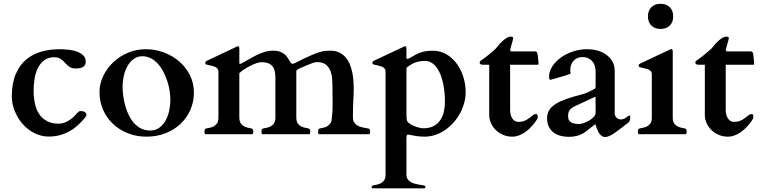

<svg xmlns="http://www.w3.org/2000/svg" viewBox="-20 -727 4117 1040"><path d="M43.9 -206.5Q44.4 -277.3 65.4 -325.9Q86.4 -374.5 121.6 -404.3Q156.7 -434.1 203.4 -447.3Q250 -460.4 301.3 -460.4Q312 -460.4 326.9 -459.7Q341.8 -459 357.7 -456.8Q373.5 -454.6 388.9 -450.2Q404.3 -445.8 416.7 -438.2Q429.2 -430.7 436.8 -419.7Q444.3 -408.7 444.3 -393.1Q444.3 -381.3 439.9 -374.3Q435.5 -367.2 427.7 -363Q419.9 -358.9 409.7 -357.4Q399.4 -356 387.7 -356Q374 -356 364.5 -360.6Q355 -365.2 347.2 -371.8Q339.4 -378.4 332.5 -386.5Q325.7 -394.5 317.6 -401.1Q309.6 -407.7 299.3 -412.4Q289.1 -417 274.4 -417Q240.2 -417 218.3 -399.7Q196.3 -382.3 183.8 -355.7Q171.4 -329.1 166.7 -297.4Q162.1 -265.6 162.1 -236.8Q162.1 -197.8 169.4 -164.8Q176.8 -131.8 193.1 -107.9Q209.5 -84 235.6 -70.6Q261.7 -57.1 298.8 -57.1Q312.5 -57.1 325.9 -61.5Q339.4 -65.9 351.8 -73.5Q364.3 -81.1 375.2 -90.8Q386.2 -100.6 395.5 -111.8Q400.4 -117.7 405 -121.6Q409.7 -125.5 419.4 -125.5Q431.2 -125.5 439.7 -119.4Q448.2 -113.3 448.2 -106.4Q448.2 -104.5 447.5 -101.3Q446.8 -98.1 442.4 -92.3Q423.8 -68.8 402.3 -49.3Q380.9 -29.8 356.4 -16.1Q332 -2.4 304 5.1Q275.9 12.7 244.1 12.7Q202.1 12.7 165.8 -6.1Q129.4 -24.9 102.3 -55.9Q75.2 -86.9 59.6 -126.2Q43.9 -165.5 43.9 -206.5Z M519 -228Q519 -273.9 539.3 -315.9Q559.6 -357.9 593.8 -390.1Q627.9 -422.4 673.3 -441.4Q718.8 -460.4 769 -460.4Q821.8 -460.4 869.1 -442.4Q916.5 -424.3 952.4 -392.8Q988.3 -361.3 1009.3 -318.6Q1030.3 -275.9 1030.3 -226.1Q1030.3 -175.3 1011 -131.6Q991.7 -87.9 957.5 -55.7Q923.3 -23.4 876.2 -5.1Q829.1 13.2 773.4 13.2Q718.3 13.2 671.6 -5.6Q625 -24.4 591.1 -56.9Q557.1 -89.4 538.1 -133.3Q519 -177.2 519 -228ZM644 -258.8Q644 -232.4 647.9 -204.3Q651.9 -176.3 659.7 -149.7Q667.5 -123 679.4 -99.6Q691.4 -76.2 708 -58.3Q724.6 -40.5 745.6 -30.3Q766.6 -20 793 -20Q821.8 -20 842.5 -34.9Q863.3 -49.8 876.7 -73.7Q890.1 -97.7 896.5 -127.4Q902.8 -157.2 902.8 -187Q902.8 -210.9 898.4 -237.5Q894 -264.2 885.3 -290.3Q876.5 -316.4 863.8 -340.3Q851.1 -364.3 834.2 -382.6Q817.4 -400.9 796.6 -411.6Q775.9 -422.4 751.5 -422.4Q724.1 -422.4 703.9 -407.5Q683.6 -392.6 670.4 -368.9Q657.2 -345.2 650.6 -316.2Q644 -287.1 644 -258.8Z M1260.7 -473.6Q1262.7 -474.6 1264.9 -475.6Q1267.1 -476.6 1268.1 -476.6Q1276.4 -476.6 1276.4 -464.8V-383.8Q1276.9 -380.9 1280.3 -380.9Q1283.2 -380.9 1287.1 -382.8Q1309.1 -394.5 1330.1 -407Q1351.1 -419.4 1372.3 -429.7Q1393.6 -439.9 1415 -446.3Q1436.5 -452.6 1458.5 -452.6Q1480.5 -452.6 1495.6 -447.3Q1510.7 -441.9 1521 -433.3Q1531.2 -424.8 1537.8 -414.8Q1544.4 -404.8 1549.3 -395.5Q1549.8 -394 1551.3 -391.8Q1552.7 -389.6 1554.9 -387.2Q1557.1 -384.8 1559.3 -383.1Q1561.5 -381.3 1564 -381.3Q1570.8 -381.8 1578.1 -385.7Q1625.5 -409.7 1655.5 -423.1Q1685.5 -436.5 1705.8 -443.1Q1726.1 -449.7 1740 -451.2Q1753.9 -452.6 1768.6 -452.6Q1797.4 -452.6 1818.1 -442.4Q1838.9 -432.1 1853 -415.3Q1867.2 -398.4 1875.7 -376.7Q1884.3 -355 1888.7 -332.3Q1893.1 -309.6 1894.5 -287.4Q1896 -265.1 1896 -247.1Q1896 -230 1895.3 -215.3Q1894.5 -200.7 1893.8 -183.3Q1893.1 -166 1892.3 -144Q1891.6 -122.1 1891.6 -90.8Q1891.6 -76.2 1897 -66.4Q1902.3 -56.6 1910.9 -50.3Q1919.4 -43.9 1929.7 -40.8Q1939.9 -37.6 1949.7 -35.6Q1959.5 -33.7 1967.5 -32.5Q1975.6 -31.2 1980 -29.3Q1981.9 -28.3 1983.4 -22.9Q1984.9 -17.6 1984.9 -15.1Q1984.9 -12.2 1983.9 -6.6Q1982.9 -1 1980 0H1707.5Q1704.6 -1 1703.6 -6.6Q1702.6 -12.2 1702.6 -15.1Q1702.6 -17.6 1704.1 -22.9Q1705.6 -28.3 1707.5 -29.3Q1713.9 -32.2 1725.6 -33.9Q1737.3 -35.6 1749 -41.3Q1760.7 -46.9 1769.3 -58.6Q1777.8 -70.3 1777.8 -93.8V-94.7Q1780.3 -109.9 1781 -128.2Q1781.7 -146.5 1781.7 -168.5Q1781.7 -179.2 1781.5 -188.7Q1781.2 -198.2 1781.2 -208.3Q1781.2 -218.3 1781 -230Q1780.8 -241.7 1780.8 -256.8Q1780.8 -280.8 1778.6 -304.7Q1776.4 -328.6 1767.8 -347.7Q1759.3 -366.7 1742.7 -378.7Q1726.1 -390.6 1696.8 -390.6Q1691.9 -390.6 1686 -389.4Q1680.2 -388.2 1669.9 -384.5Q1659.7 -380.9 1642.6 -373.5Q1625.5 -366.2 1597.7 -354.5Q1593.8 -352.1 1589.6 -348.9Q1585.4 -345.7 1585 -340.8V-90.8Q1585 -68.8 1593.8 -57.4Q1602.5 -45.9 1614.3 -40.8Q1626 -35.6 1637.7 -33.9Q1649.4 -32.2 1655.8 -29.3Q1657.7 -28.3 1659.2 -22.9Q1660.6 -17.6 1660.6 -15.1Q1660.6 -12.2 1659.7 -6.6Q1658.7 -1 1655.8 0H1400.9Q1397.9 -1 1397 -6.6Q1396 -12.2 1396 -15.1Q1396 -17.6 1397.5 -22.9Q1398.9 -28.3 1400.9 -29.3Q1407.2 -32.2 1418.9 -33.9Q1430.7 -35.6 1442.4 -40.8Q1454.1 -45.9 1462.9 -57.4Q1471.7 -68.8 1471.7 -90.8V-303.7Q1471.7 -322.8 1468.8 -338.6Q1465.8 -354.5 1457.5 -366Q1449.2 -377.4 1434.3 -383.8Q1419.4 -390.1 1395.5 -390.1Q1384.3 -390.1 1367.2 -384Q1350.1 -377.9 1332.3 -368.7Q1314.5 -359.4 1299.1 -349.1Q1283.7 -338.9 1276.4 -330.1V-90.8Q1276.4 -68.8 1285.2 -57.4Q1293.9 -45.9 1305.7 -40.8Q1317.4 -35.6 1329.1 -33.9Q1340.8 -32.2 1347.2 -29.3Q1349.1 -28.3 1350.6 -22.9Q1352.1 -17.6 1352.1 -15.1Q1352.1 -12.2 1351.1 -6.6Q1350.1 -1 1347.2 0H1092.3Q1089.4 -1 1088.4 -6.6Q1087.4 -12.2 1087.4 -15.1Q1087.4 -17.6 1088.9 -22.9Q1090.3 -28.3 1092.3 -29.3Q1098.6 -32.2 1110.4 -33.9Q1122.1 -35.6 1133.8 -40.8Q1145.5 -45.9 1154.3 -56.9Q1163.1 -67.9 1163.1 -89.8V-338.4Q1163.1 -350.1 1156.7 -356.7Q1150.4 -363.3 1140.6 -366.7Q1130.9 -370.1 1119.6 -372.3Q1108.4 -374.5 1098.1 -377.4Q1095.2 -378.4 1093.5 -380.1Q1091.8 -381.8 1091.8 -387.2Q1091.8 -389.6 1093.3 -392.1Q1094.7 -394.5 1099.1 -397Z M2166 -473.6Q2168 -474.6 2170.2 -475.6Q2172.4 -476.6 2173.3 -476.6Q2181.6 -476.6 2181.6 -464.8V-413.1Q2181.6 -410.6 2183.8 -409.2Q2186 -407.7 2187.5 -407.7Q2189.9 -407.7 2192.1 -408.9Q2194.3 -410.2 2196.3 -411.1Q2215.8 -422.9 2231.4 -430.9Q2247.1 -439 2261.2 -443.6Q2275.4 -448.2 2290.5 -450.2Q2305.7 -452.1 2324.7 -452.1Q2366.2 -452.1 2399.2 -432.4Q2432.1 -412.6 2455.1 -380.6Q2478 -348.6 2490.2 -308.6Q2502.4 -268.6 2502.4 -228Q2502.4 -198.2 2494.1 -168.5Q2485.8 -138.7 2471.2 -112.1Q2456.5 -85.4 2436 -62.5Q2415.5 -39.6 2390.9 -22.7Q2366.2 -5.9 2338.1 3.7Q2310.1 13.2 2280.3 13.2Q2258.3 13.2 2237.5 10.3Q2216.8 7.3 2191.9 2Q2183.6 2 2182.9 7.8Q2182.1 13.7 2181.6 20V218.8Q2181.6 232.9 2187.7 242.4Q2193.8 252 2203.4 258.1Q2212.9 264.2 2224.4 267.3Q2235.8 270.5 2246.6 272.5Q2257.3 274.4 2266.1 275.6Q2274.9 276.9 2279.3 278.8Q2284.2 280.8 2284.2 285.2Q2284.2 292 2279.3 293H1997.6Q1992.7 292 1992.7 285.2Q1992.7 280.8 1997.6 278.8Q2003.9 275.9 2015.6 274.2Q2027.3 272.5 2039.1 267.3Q2050.8 262.2 2059.6 251.2Q2068.4 240.2 2068.4 218.8V-338.9Q2068.4 -350.6 2062 -357.2Q2055.7 -363.8 2045.9 -367.2Q2036.1 -370.6 2024.9 -372.8Q2013.7 -375 2003.4 -377.9Q2000.5 -378.9 1998.8 -380.6Q1997.1 -382.3 1997.1 -387.7Q1997.1 -390.1 1998.5 -392.6Q2000 -395 2004.4 -397.5ZM2281.2 -397Q2254.9 -397 2233.2 -389.6Q2211.4 -382.3 2189 -365.7Q2188 -365.2 2186.8 -364Q2185.5 -362.8 2184.6 -361.8L2181.6 -358.9V-98.1Q2181.6 -96.7 2182.1 -90.1Q2182.6 -83.5 2183.6 -78.1Q2185.1 -67.9 2196.3 -59.3Q2207.5 -50.8 2221.9 -44.7Q2236.3 -38.6 2250.7 -35.4Q2265.1 -32.2 2273.9 -32.2Q2306.2 -32.2 2328.4 -43.9Q2350.6 -55.7 2364.3 -75.4Q2377.9 -95.2 2384 -121.6Q2390.1 -147.9 2390.1 -177.7Q2390.1 -200.7 2387.7 -225.8Q2385.3 -251 2380.1 -275.4Q2375 -299.8 2366.5 -321.8Q2357.9 -343.8 2345.9 -360.4Q2334 -377 2317.9 -387Q2301.8 -397 2281.2 -397Z M2629.9 -376.5H2593.3Q2586.4 -376.5 2582.5 -379.9Q2578.6 -383.3 2578.1 -387.2Q2578.1 -389.6 2579.1 -392.6Q2580.1 -395.5 2581.5 -396.5Q2591.3 -402.8 2602.8 -411.4Q2614.3 -419.9 2625.5 -429.2Q2636.7 -438.5 2647.5 -447.8Q2658.2 -457 2666.5 -464.8Q2671.4 -470.2 2679.9 -481Q2688.5 -491.7 2699.5 -502.2Q2710.4 -512.7 2723.1 -520.8Q2735.8 -528.8 2749 -528.8Q2752 -528.8 2755.9 -526.9Q2759.8 -524.9 2759.8 -522Q2759.8 -518.6 2758.1 -511.5Q2756.3 -504.4 2753.9 -495.6Q2751.5 -486.8 2748.5 -477.1Q2745.6 -467.3 2743.2 -458Q2743.2 -454.1 2744.4 -451.7Q2745.6 -449.2 2751 -448.7H2875.5Q2883.3 -448.7 2886.2 -446Q2889.2 -443.4 2890.6 -439Q2891.6 -436.5 2892.6 -429Q2893.6 -421.4 2894.5 -412.4Q2895.5 -403.3 2896.2 -394.3Q2897 -385.3 2897 -379.4Q2897 -376.5 2893.1 -376.5H2746.1Q2743.7 -376.5 2743.4 -375.5Q2743.2 -374.5 2743.2 -372.1V-129.4Q2743.2 -113.8 2747.1 -102.1Q2751 -90.3 2757.1 -82.5Q2763.2 -74.7 2771 -70.8Q2778.8 -66.9 2786.6 -66.9Q2809.1 -66.9 2823.2 -73.5Q2837.4 -80.1 2847.7 -87.9Q2857.9 -95.7 2865.7 -102.3Q2873.5 -108.9 2883.3 -108.9Q2890.1 -108.9 2891.4 -103.5Q2892.6 -98.1 2892.6 -95.2Q2892.6 -88.9 2890.9 -85.2Q2889.2 -81.5 2888.2 -79.6Q2887.7 -78.6 2882.8 -71.3Q2877.9 -64 2869.6 -53.7Q2861.3 -43.5 2849.4 -31.7Q2837.4 -20 2822.8 -10Q2808.1 0 2790.8 6.6Q2773.4 13.2 2754.4 13.2Q2728 13.2 2705.1 3.4Q2682.1 -6.3 2665.5 -22.7Q2648.9 -39.1 2639.4 -60.1Q2629.9 -81.1 2629.9 -103.5Z M3147 -9.8Q3130.9 1.5 3108.9 7.8Q3086.9 14.2 3064.9 14.2Q3005.4 14.2 2974.4 -12.7Q2943.4 -39.6 2943.4 -85.4Q2943.4 -111.8 2955.3 -130.9Q2967.3 -149.9 2990.7 -164.6Q3014.2 -179.2 3048.6 -191.2Q3083 -203.1 3128.4 -214.8Q3152.8 -221.2 3167.7 -228.5Q3182.6 -235.8 3195.3 -242.7Q3203.6 -247.1 3204.8 -250.5Q3206.1 -253.9 3206.1 -256.8V-341.8Q3206.1 -357.9 3201.4 -371.8Q3196.8 -385.7 3187.5 -396Q3178.2 -406.2 3165 -412.1Q3151.9 -418 3135.3 -418Q3121.1 -418 3108.9 -413.1Q3096.7 -408.2 3087.9 -398.9Q3079.1 -389.6 3074 -377Q3068.8 -364.3 3068.8 -348.1Q3068.8 -346.7 3069.1 -343.8Q3069.3 -340.8 3069.8 -337.6Q3070.3 -334.5 3070.8 -332Q3071.3 -329.6 3071.3 -329.1Q3070.8 -328.1 3063.2 -325.2Q3055.7 -322.3 3044.7 -318.6Q3033.7 -314.9 3020.5 -311.3Q3007.3 -307.6 2995.4 -304.2Q2983.4 -300.8 2974.4 -298.1Q2965.3 -295.4 2961.9 -294.9Q2956.5 -294.9 2955.3 -300.5Q2954.1 -306.2 2954.1 -311.5Q2954.1 -339.8 2971.2 -366.7Q2988.3 -393.6 3016.8 -414.3Q3045.4 -435.1 3082.5 -447.8Q3119.6 -460.4 3159.2 -460.4Q3194.3 -460.4 3222.2 -451.4Q3250 -442.4 3269.5 -426.5Q3289.1 -410.6 3299.3 -389.9Q3309.6 -369.1 3309.6 -345.7V-112.8Q3309.6 -100.1 3319.1 -90.1Q3328.6 -80.1 3343.8 -80.1Q3352.5 -80.1 3359.6 -83.3Q3366.7 -86.4 3372.3 -90.6Q3377.9 -94.7 3381.8 -97.9Q3385.7 -101.1 3388.7 -101.1Q3392.6 -101.1 3393.1 -97.9Q3393.6 -94.7 3393.6 -92.3Q3393.6 -84 3391.4 -75.4Q3389.2 -66.9 3383.8 -63Q3359.9 -44.9 3341.3 -30.5Q3322.8 -16.1 3307.6 -5.9Q3292.5 4.4 3280.3 9.8Q3268.1 15.1 3257.3 15.1Q3247.6 15.1 3240 9.8Q3232.4 4.4 3226.8 -3.4Q3221.2 -11.2 3217.3 -20.3Q3213.4 -29.3 3210.7 -37.1Q3208 -44.9 3206.5 -49.8Q3205.1 -54.7 3204.1 -54.2ZM3057.1 -97.2Q3057.1 -84 3062.3 -75.7Q3067.4 -67.4 3075.7 -63Q3084 -58.6 3094.5 -56.9Q3105 -55.2 3116.2 -55.2Q3126.5 -55.2 3141.6 -60.3Q3156.7 -65.4 3171.1 -74Q3185.5 -82.5 3195.8 -93.5Q3206.1 -104.5 3206.1 -115.7V-196.3Q3206.1 -201.7 3202.1 -201.7Q3201.2 -201.7 3200.2 -201.2L3086.9 -148.4Q3080.1 -143.6 3074.5 -139.4Q3068.8 -135.3 3064.9 -129.6Q3061 -124 3059.1 -116.5Q3057.1 -108.9 3057.1 -97.2Z M3439.9 0Q3437 -1 3436 -6.6Q3435.1 -12.2 3435.1 -15.1Q3435.1 -17.6 3436.5 -22.9Q3438 -28.3 3439.9 -29.3Q3446.3 -32.2 3458 -33.9Q3469.7 -35.6 3481.4 -40.8Q3493.2 -45.9 3502 -56.9Q3510.7 -67.9 3510.7 -89.4V-323.7Q3510.7 -335.4 3504.4 -342Q3498 -348.6 3488.3 -352.1Q3478.5 -355.5 3467.3 -357.7Q3456.1 -359.9 3445.8 -362.8Q3442.9 -363.8 3441.2 -365.5Q3439.5 -367.2 3439.5 -372.6Q3439.5 -375 3440.9 -377.4Q3442.4 -379.9 3446.8 -382.3L3608.4 -458.5Q3610.4 -459.5 3612.5 -460.4Q3614.7 -461.4 3615.7 -461.4Q3624 -461.4 3624 -449.7V-89.4Q3624 -67.9 3632.8 -56.9Q3641.6 -45.9 3653.3 -40.8Q3665 -35.6 3676.8 -33.9Q3688.5 -32.2 3694.8 -29.3Q3696.8 -28.3 3698.2 -22.9Q3699.7 -17.6 3699.7 -15.1Q3699.7 -12.2 3698.7 -6.6Q3697.8 -1 3694.8 0ZM3489.7 -638.2Q3489.7 -669.4 3508.3 -688Q3526.9 -706.5 3558.1 -706.5Q3589.4 -706.5 3607.9 -688Q3626.5 -669.4 3626.5 -638.2Q3626.5 -606.9 3607.9 -588.6Q3589.4 -570.3 3558.1 -570.3Q3526.9 -570.3 3508.3 -588.6Q3489.7 -606.9 3489.7 -638.2Z M3797.9 -376.5H3761.2Q3754.4 -376.5 3750.5 -379.9Q3746.6 -383.3 3746.1 -387.2Q3746.1 -389.6 3747.1 -392.6Q3748 -395.5 3749.5 -396.5Q3759.3 -402.8 3770.8 -411.4Q3782.2 -419.9 3793.5 -429.2Q3804.7 -438.5 3815.4 -447.8Q3826.2 -457 3834.5 -464.8Q3839.4 -470.2 3847.9 -481Q3856.4 -491.7 3867.4 -502.2Q3878.4 -512.7 3891.1 -520.8Q3903.8 -528.8 3917 -528.8Q3919.9 -528.8 3923.8 -526.9Q3927.7 -524.9 3927.7 -522Q3927.7 -518.6 3926 -511.5Q3924.3 -504.4 3921.9 -495.6Q3919.4 -486.8 3916.5 -477.1Q3913.6 -467.3 3911.1 -458Q3911.1 -454.1 3912.4 -451.7Q3913.6 -449.2 3918.9 -448.7H4043.5Q4051.3 -448.7 4054.2 -446Q4057.1 -443.4 4058.6 -439Q4059.6 -436.5 4060.5 -429Q4061.5 -421.4 4062.5 -412.4Q4063.5 -403.3 4064.2 -394.3Q4064.9 -385.3 4064.9 -379.4Q4064.9 -376.5 4061 -376.5H3914.1Q3911.6 -376.5 3911.4 -375.5Q3911.1 -374.5 3911.1 -372.1V-129.4Q3911.1 -113.8 3915 -102.1Q3918.9 -90.3 3925 -82.5Q3931.2 -74.7 3939 -70.8Q3946.8 -66.9 3954.6 -66.9Q3977.1 -66.9 3991.2 -73.5Q4005.4 -80.1 4015.6 -87.9Q4025.9 -95.7 4033.7 -102.3Q4041.5 -108.9 4051.3 -108.9Q4058.1 -108.9 4059.3 -103.5Q4060.5 -98.1 4060.5 -95.2Q4060.5 -88.9 4058.8 -85.2Q4057.1 -81.5 4056.2 -79.6Q4055.7 -78.6 4050.8 -71.3Q4045.9 -64 4037.6 -53.7Q4029.3 -43.5 4017.3 -31.7Q4005.4 -20 3990.7 -10Q3976.1 0 3958.7 6.6Q3941.4 13.2 3922.4 13.2Q3896 13.2 3873 3.4Q3850.1 -6.3 3833.5 -22.7Q3816.9 -39.1 3807.4 -60.1Q3797.9 -81.1 3797.9 -103.5Z"/></svg>

Font: Cardo
Style: Bold
Weight: 700
Designer: David J. Perry
Foundry: David J. Perry
Version: Version 1.0011